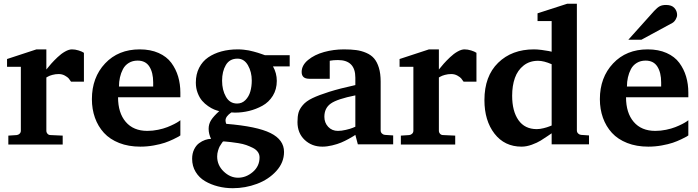

<svg xmlns="http://www.w3.org/2000/svg" viewBox="-20 -760 3674 1011"><path d="M421.9 -330.1H354Q346.7 -340.8 341.6 -347.2Q336.4 -353.5 321.8 -361.8Q307.1 -370.1 289.1 -370.1Q272 -370.1 255.9 -365.7Q239.7 -361.3 231.9 -356.4L224.1 -352.1V-71.8Q224.1 -62.5 230.2 -55.7Q236.3 -48.8 246.1 -48.8L310.1 -45.9V1H23.9V-45.9L67.9 -48.8Q77.1 -49.8 83.5 -56.2Q89.8 -62.5 89.8 -71.8V-408.2H17.1V-449.2L171.9 -500H224.1V-394Q235.8 -409.2 249.8 -424.8Q263.7 -440.4 283 -458.7Q302.2 -477.1 322.5 -488.5Q342.8 -500 358.9 -500Q375.5 -500 393.8 -494.4Q412.1 -488.8 421.9 -481.9Z M929.7 -46.9Q926.3 -44.4 919.9 -40.5Q913.6 -36.6 892.1 -26.4Q870.6 -16.1 847.7 -8.3Q824.7 -0.5 789.6 5.9Q754.4 12.2 718.8 12.2Q656.7 12.2 607.7 -7.1Q558.6 -26.4 527.3 -60.5Q496.1 -94.7 480 -139.9Q463.9 -185.1 463.9 -237.8Q463.9 -352.1 533.4 -426Q603 -500 715.8 -500Q772.5 -500 815.2 -481Q857.9 -461.9 882.1 -429.2Q906.2 -396.5 918 -356.9Q929.7 -317.4 929.7 -272V-248H601.6Q601.6 -165.5 642.1 -118.2Q682.6 -70.8 755.9 -70.8Q784.2 -70.8 812.5 -76.7Q840.8 -82.5 861.1 -90.6Q881.3 -98.6 897.5 -106.9Q913.6 -115.2 921.9 -121.1L929.7 -127ZM786.6 -304.2V-326.2Q786.6 -377.9 766.6 -409.4Q746.6 -440.9 704.6 -440.9Q678.2 -440.9 658.2 -428.7Q638.2 -416.5 627.4 -396Q616.7 -375.5 611.6 -352.5Q606.4 -329.6 606.4 -304.2Z M1505.4 -410.2H1417.5Q1437.5 -375 1437.5 -334Q1437.5 -289.6 1416.5 -255.6Q1395.5 -221.7 1361.6 -203.1Q1327.6 -184.6 1291.3 -175.8Q1254.9 -167 1217.3 -167Q1204.1 -167 1198.2 -168Q1167.5 -147 1167.5 -126Q1167.5 -117.2 1171.4 -107.9Q1333.5 -94.7 1404.5 -59.3Q1475.6 -23.9 1475.6 40Q1475.6 95.7 1435.1 140.4Q1394.5 185.1 1333.3 208Q1272 231 1205.6 231Q1165 231 1127.7 221.4Q1090.3 211.9 1059.6 193.8Q1028.8 175.8 1010.3 145.3Q991.7 114.7 991.7 76.2Q991.7 48.3 1002 27.1Q1012.2 5.9 1028.1 -5.9Q1043.9 -17.6 1060.3 -23.2Q1076.7 -28.8 1091.3 -28.8Q1078.6 -54.7 1078.6 -82Q1078.6 -106.9 1091.6 -127.4Q1104.5 -147.9 1134.3 -174.8Q1122.1 -177.7 1107.9 -183.3Q1093.8 -189 1075.9 -201.2Q1058.1 -213.4 1044.2 -229.5Q1030.3 -245.6 1020.8 -270.5Q1011.2 -295.4 1011.2 -325.2Q1011.2 -369.1 1028.6 -403.1Q1045.9 -437 1076.2 -457.8Q1106.4 -478.5 1146 -489.3Q1185.5 -500 1232.4 -500Q1247.6 -500 1263.2 -498.3Q1278.8 -496.6 1289.6 -494.6Q1300.3 -492.7 1315.4 -488.5Q1330.6 -484.4 1336.9 -482.4Q1343.3 -480.5 1358.2 -475.3Q1373 -470.2 1375.5 -469.2H1505.4ZM1305.7 -335.9Q1305.7 -381.3 1285.6 -416.3Q1265.6 -451.2 1230.5 -451.2Q1189 -451.2 1169.2 -417.5Q1149.4 -383.8 1149.4 -335Q1149.4 -286.1 1169.7 -250.5Q1189.9 -214.8 1228.5 -214.8Q1254.4 -214.8 1272.5 -233.2Q1290.5 -251.5 1298.1 -278.1Q1305.7 -304.7 1305.7 -335.9ZM1346.7 68.8Q1346.7 52.7 1337.4 39.8Q1328.1 26.9 1310.8 18.3Q1293.5 9.8 1276.4 3.7Q1259.3 -2.4 1234.9 -6.3Q1210.4 -10.3 1196.3 -11.7Q1182.1 -13.2 1162.6 -15.1H1154.3L1149.4 -8.8Q1140.6 3.9 1136.7 11Q1132.8 18.1 1128.2 33Q1123.5 47.9 1123.5 64Q1123.5 109.9 1157.7 142.8Q1191.9 175.8 1233.4 175.8Q1275.9 175.8 1311.3 145.5Q1346.7 115.2 1346.7 68.8Z M2050.3 0H1864.3L1851.1 -49.8Q1847.7 -47.4 1841.3 -43.2Q1835 -39.1 1815.4 -28.3Q1795.9 -17.6 1776.4 -9.3Q1756.8 -1 1729.2 5.6Q1701.7 12.2 1677.2 12.2Q1622.1 12.2 1584.2 -23.4Q1546.4 -59.1 1546.4 -117.2Q1546.4 -147 1551.8 -166.5Q1557.1 -186 1574.5 -206.5Q1591.8 -227.1 1625.2 -243.2Q1658.7 -259.3 1713.6 -276.6Q1768.6 -293.9 1851.1 -312V-351.1Q1851.1 -443.8 1759.3 -443.8Q1747.6 -443.8 1736.8 -442.9Q1726.1 -441.9 1721.2 -440.9L1716.3 -439.9V-345.2H1608.4Q1568.4 -345.2 1568.4 -380.9Q1568.4 -416.5 1602.3 -444.3Q1636.2 -472.2 1686.5 -486.1Q1736.8 -500 1791 -500Q1828.1 -500 1855.5 -496.3Q1882.8 -492.7 1908.4 -481.7Q1934.1 -470.7 1950 -452.1Q1965.8 -433.6 1975.1 -403.1Q1984.4 -372.6 1984.4 -330.1V-73.2Q1984.4 -64 1990.7 -57.4Q1997.1 -50.8 2006.3 -49.8L2050.3 -46.9ZM1851.1 -92.8V-257.8Q1755.9 -238.8 1721.9 -214.8Q1688 -190.9 1688 -145Q1688 -113.8 1708 -92.3Q1728 -70.8 1759.3 -70.8Q1778.3 -70.8 1801.3 -76.2Q1824.2 -81.5 1837.4 -86.9Z M2488.8 -330.1H2420.9Q2413.6 -340.8 2408.4 -347.2Q2403.3 -353.5 2388.7 -361.8Q2374 -370.1 2356 -370.1Q2338.9 -370.1 2322.8 -365.7Q2306.6 -361.3 2298.8 -356.4L2291 -352.1V-71.8Q2291 -62.5 2297.1 -55.7Q2303.2 -48.8 2313 -48.8L2377 -45.9V1H2090.8V-45.9L2134.8 -48.8Q2144 -49.8 2150.4 -56.2Q2156.7 -62.5 2156.7 -71.8V-408.2H2084V-449.2L2238.8 -500H2291V-394Q2302.7 -409.2 2316.7 -424.8Q2330.6 -440.4 2349.9 -458.7Q2369.1 -477.1 2389.4 -488.5Q2409.7 -500 2425.8 -500Q2442.4 -500 2460.7 -494.4Q2479 -488.8 2488.8 -481.9Z M3081.5 0H2884.8V-58.1Q2882.3 -56.6 2864 -43.9Q2845.7 -31.2 2827.1 -19.8Q2808.6 -8.3 2780.3 2Q2752 12.2 2726.6 12.2Q2636.7 12.2 2583.7 -56.4Q2530.8 -125 2530.8 -232.9Q2530.8 -358.9 2603 -429.4Q2675.3 -500 2791.5 -500Q2808.6 -500 2831.8 -497.1Q2855 -494.1 2869.6 -491.2L2884.8 -487.8V-648.9H2810.5V-689.9L2966.3 -740.2H3017.6V-73.2Q3017.6 -64 3023.9 -57.4Q3030.3 -50.8 3039.6 -49.8L3081.5 -46.9ZM2884.8 -99.1V-421.9Q2843.3 -439.9 2813.5 -439.9Q2768.6 -439.9 2737.1 -415Q2705.6 -390.1 2691.2 -349.4Q2676.8 -308.6 2676.8 -255.9Q2676.8 -174.8 2710 -127.4Q2743.2 -80.1 2806.6 -80.1Q2822.8 -80.1 2842.3 -85Q2861.8 -89.8 2873.5 -94.7Z M3604.5 -46.9Q3601.1 -44.4 3594.7 -40.5Q3588.4 -36.6 3566.9 -26.4Q3545.4 -16.1 3522.5 -8.3Q3499.5 -0.5 3464.4 5.9Q3429.2 12.2 3393.6 12.2Q3331.5 12.2 3282.5 -7.1Q3233.4 -26.4 3202.1 -60.5Q3170.9 -94.7 3154.8 -139.9Q3138.7 -185.1 3138.7 -237.8Q3138.7 -352.1 3208.3 -426Q3277.8 -500 3390.6 -500Q3447.3 -500 3490 -481Q3532.7 -461.9 3556.9 -429.2Q3581.1 -396.5 3592.8 -356.9Q3604.5 -317.4 3604.5 -272V-248H3276.4Q3276.4 -165.5 3316.9 -118.2Q3357.4 -70.8 3430.7 -70.8Q3459 -70.8 3487.3 -76.7Q3515.6 -82.5 3535.9 -90.6Q3556.2 -98.6 3572.3 -106.9Q3588.4 -115.2 3596.7 -121.1L3604.5 -127ZM3461.4 -304.2V-326.2Q3461.4 -377.9 3441.4 -409.4Q3421.4 -440.9 3379.4 -440.9Q3353 -440.9 3333 -428.7Q3313 -416.5 3302.2 -396Q3291.5 -375.5 3286.4 -352.5Q3281.2 -329.6 3281.2 -304.2ZM3545.4 -681.2Q3545.4 -670.9 3538.1 -658Q3530.8 -645 3520.5 -639.2L3357.4 -550.8H3288.6L3424.3 -702.1Q3441.4 -720.7 3454.3 -727.3Q3467.3 -733.9 3487.3 -733.9Q3517.1 -733.9 3531.2 -718Q3545.4 -702.1 3545.4 -681.2Z"/></svg>

Font: Veleka
Style: Bold
Weight: 700
Designer: Stefan Peev, Context Ltd, 2016; SIL International, 1997-2014.
Foundry: Stefan Peev, Context Ltd, 2016
Version: Version 1.000